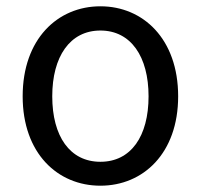

<svg xmlns="http://www.w3.org/2000/svg" viewBox="-20 -577 637 610"><path d="M299 13C435 13 546 -90 546 -271C546 -453 435 -557 299 -557C163 -557 52 -453 52 -271C52 -90 163 13 299 13ZM299 -63C202 -63 146 -144 146 -271C146 -397 202 -480 299 -480C396 -480 452 -397 452 -271C452 -144 396 -63 299 -63Z"/></svg>

Font: Noto Sans Mono CJK HK
Style: Regular
Weight: 400
Designer: Ryoko NISHIZUKA 西塚涼子 (kana, bopomofo & ideographs); Paul D. Hunt (Latin, Greek & Cyrillic); Sandoll Communications 산돌커뮤니
Foundry: Adobe
Version: Version 2.004;hotconv 1.0.118;makeotfexe 2.5.65603